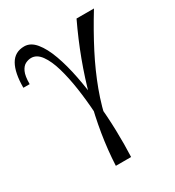

<svg xmlns="http://www.w3.org/2000/svg" viewBox="-174 -573 844 926"><g transform="rotate(-30 248.0 -110.0)"><path d="M242 240Q245 187 244 119Q243 51 238.5 -21.5Q234 -94 224 -162Q214 -230 198 -285Q182 -340 158.5 -372.5Q135 -405 104 -405Q88 -405 72 -397Q56 -389 45.5 -366.5Q35 -344 35 -299H0Q0 -382 25 -426Q50 -470 103 -470Q138 -470 166 -436Q194 -402 215 -344Q236 -286 250.5 -212Q265 -138 273.5 -57Q282 24 284 103Q286 182 283 250H242ZM389 -460H486Q429 -367 385.5 -282.5Q342 -198 311 -114.5Q280 -31 263 56Q246 143 242 240V250H198Q206 81 255 -100.5Q304 -282 389 -460Z"/></g></svg>

Font: Brygada 1918
Style: Regular
Weight: 400
Designer: Mateusz Machalski | Borys Kosmynka | Przemek Hoffer
Foundry: NIEPODLEGLA 2018
Version: Version 3.006